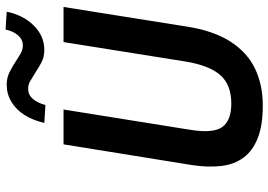

<svg xmlns="http://www.w3.org/2000/svg" viewBox="-157 -796 963 689"><g transform="rotate(-90 324.5 -451.5)"><path d="M291 10Q219 10 173.5 -8Q128 -26 103.5 -59Q79 -92 73.5 -138Q68 -184 76 -240L151 -705H276L203 -249Q190 -167 213.5 -135Q237 -103 297 -103Q365 -103 399.5 -142.5Q434 -182 448 -266L518 -705H644L573 -259Q558 -165 519 -105Q480 -45 422 -17.5Q364 10 291 10ZM292 -770 228 -774Q237 -814 256 -844.5Q275 -875 303.5 -892Q332 -909 365 -909Q390 -909 410.5 -898.5Q431 -888 448 -877Q463 -867 477 -859Q491 -851 506 -851Q527 -851 542 -868Q557 -885 563 -913L627 -909Q615 -850 577.5 -812Q540 -774 490 -774Q464 -774 444.5 -784.5Q425 -795 407 -807Q392 -816 379 -824Q366 -832 350 -832Q329 -832 314.5 -815.5Q300 -799 292 -770Z"/></g></svg>

Font: Nunito Sans 7pt Condensed
Style: Bold Italic
Weight: 700
Width: 3
Italic angle: -9°
Designer: Vernon Adams
Foundry: Vernon Adams
Version: Version 3.101;gftools[0.9.27]